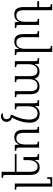

<svg xmlns="http://www.w3.org/2000/svg" viewBox="1386 -2198 1077 3889"><g transform="rotate(-90 1924.5 -253.5)"><path d="M280 164V265H89V-418Q89 -447 82 -455Q75 -463 49 -463H27V-492H152V230H194Q218 230 229.5 226.5Q241 223 244.5 209Q248 195 248 164Z M687 -317V-96Q687 -66 691 -51.5Q695 -37 708 -33Q721 -29 747 -29V0H632L627 -86H623Q607 -55 588 -33Q569 -11 542.5 0Q516 11 477 11Q402 11 364 -36Q326 -83 326 -183V-663Q326 -695 323 -709Q320 -723 307.5 -727Q295 -731 268 -731V-760H389V-188Q389 -142 398.5 -106.5Q408 -71 431.5 -51Q455 -31 496 -31Q541 -31 569.5 -56Q598 -81 611.5 -121.5Q625 -162 625 -209V-317ZM373 -457V-492H748V-457Z M1300 -29V0H1178V-313Q1178 -379 1155 -419.5Q1132 -460 1070 -460Q1019 -460 991 -434Q963 -408 952.5 -367.5Q942 -327 942 -283V-96Q942 -65 945.5 -51Q949 -37 961.5 -33Q974 -29 1001 -29V0H879V-396Q879 -427 875 -441Q871 -455 858 -459Q845 -463 816 -463V-492H934L940 -409H944Q963 -446 984.5 -466Q1006 -486 1032.5 -494Q1059 -502 1091 -502Q1168 -502 1204.5 -456Q1241 -410 1241 -315V-97Q1241 -66 1244.5 -51.5Q1248 -37 1260.5 -33Q1273 -29 1300 -29Z M1557 11Q1506 11 1467 -11.5Q1428 -34 1406 -79Q1384 -124 1384 -192Q1384 -256 1397.5 -319Q1411 -382 1437 -445.5Q1463 -509 1501 -573L1547 -555Q1514 -492 1492 -433Q1470 -374 1458.5 -315.5Q1447 -257 1447 -197Q1447 -149 1460.5 -111.5Q1474 -74 1501.5 -52.5Q1529 -31 1570 -31Q1625 -31 1657 -57.5Q1689 -84 1702.5 -125Q1716 -166 1716 -209V-396Q1716 -427 1713 -441Q1710 -455 1697.5 -459Q1685 -463 1656 -463V-492H1778V-96Q1778 -66 1782 -51.5Q1786 -37 1799.5 -33Q1813 -29 1841 -29V0H1723L1718 -81H1714Q1693 -44 1670.5 -24Q1648 -4 1621 3.5Q1594 11 1557 11ZM1547 -570V-555L1495 -544Q1466 -553 1444.5 -568.5Q1423 -584 1412 -607.5Q1401 -631 1401 -663Q1401 -695 1415.5 -719.5Q1430 -744 1456.5 -758Q1483 -772 1518 -772Q1547 -772 1560.5 -762.5Q1574 -753 1576 -735Q1525 -735 1499 -726Q1473 -717 1464 -699.5Q1455 -682 1455 -658Q1455 -632 1465.5 -614.5Q1476 -597 1496.5 -586.5Q1517 -576 1547 -570Z M2510 -492H2631V-94Q2631 -64 2634.5 -50Q2638 -36 2651 -32Q2664 -28 2691 -28V0H2577L2571 -87H2566Q2552 -53 2530 -32Q2508 -11 2480 -1.5Q2452 8 2418 8Q2375 8 2346.5 -4.5Q2318 -17 2301.5 -39Q2285 -61 2276 -89H2271Q2258 -59 2236.5 -37Q2215 -15 2184.5 -3.5Q2154 8 2114 8Q2035 8 1998 -38.5Q1961 -85 1961 -176V-398Q1961 -429 1957.5 -442.5Q1954 -456 1941.5 -459.5Q1929 -463 1901 -463V-492H2023V-181Q2023 -110 2047.5 -71.5Q2072 -33 2132 -33Q2179 -33 2208.5 -55Q2238 -77 2251.5 -113.5Q2265 -150 2265 -195V-396Q2265 -427 2261.5 -441Q2258 -455 2245.5 -459Q2233 -463 2205 -463V-492H2327V-181Q2327 -111 2352 -72.5Q2377 -34 2438 -34Q2483 -34 2512 -58.5Q2541 -83 2555 -123Q2569 -163 2569 -209V-396Q2569 -427 2566 -441Q2563 -455 2550.5 -459Q2538 -463 2510 -463Z M3238 -29V0H3116V-313Q3116 -379 3093 -419.5Q3070 -460 3008 -460Q2957 -460 2929 -434Q2901 -408 2890.5 -367.5Q2880 -327 2880 -283V169Q2880 200 2883.5 214Q2887 228 2899.5 232Q2912 236 2939 236V265H2817V-396Q2817 -427 2813 -441Q2809 -455 2796 -459Q2783 -463 2754 -463V-492H2872L2878 -409H2882Q2901 -447 2922.5 -467Q2944 -487 2970.5 -494.5Q2997 -502 3029 -502Q3106 -502 3142.5 -456Q3179 -410 3179 -315V-97Q3179 -66 3182.5 -51.5Q3186 -37 3198.5 -33Q3211 -29 3238 -29Z M3726 169Q3726 200 3729.5 214Q3733 228 3745.5 232Q3758 236 3785 236V265H3663V-313Q3663 -379 3640 -419.5Q3617 -460 3555 -460Q3504 -460 3476 -434Q3448 -408 3437.5 -367.5Q3427 -327 3427 -283V-96Q3427 -65 3430.5 -51Q3434 -37 3446.5 -33Q3459 -29 3486 -29V0H3364V-396Q3364 -427 3360 -441Q3356 -455 3343 -459Q3330 -463 3301 -463V-492H3419L3425 -409H3429Q3448 -446 3469.5 -466Q3491 -486 3517.5 -494Q3544 -502 3576 -502Q3653 -502 3689.5 -456Q3726 -410 3726 -315ZM3714 0V-37H3845V0Z"/></g></svg>

Font: Noto Serif Armenian Light
Style: Regular
Weight: 300
Version: Version 2.007